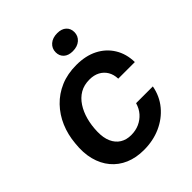

<svg xmlns="http://www.w3.org/2000/svg" viewBox="-205 -849 981 981"><g transform="rotate(-45 286.0 -358.0)"><path d="M264 10Q208 10 163.5 -9Q119 -28 89 -64Q59 -100 46 -150Q33 -200 40 -263Q45 -321 66.5 -371.5Q88 -422 125 -460.5Q162 -499 212.5 -520.5Q263 -542 327 -542Q394 -542 443 -517Q492 -492 520 -446.5Q548 -401 549 -341H429Q428 -372 414.5 -394.5Q401 -417 377.5 -429.5Q354 -442 322 -442Q282 -442 253 -425Q224 -408 204 -377.5Q184 -347 173.5 -308Q163 -269 162 -225Q161 -181 174.5 -151Q188 -121 213 -105.5Q238 -90 272 -90Q305 -90 331.5 -102Q358 -114 377 -135.5Q396 -157 405 -188H526Q515 -128 478 -83.5Q441 -39 386 -14.5Q331 10 264 10ZM364 -604Q333 -604 315.5 -620Q298 -636 298 -662Q298 -690 318.5 -708Q339 -726 373 -726Q404 -726 421.5 -710Q439 -694 439 -668Q439 -640 418.5 -622Q398 -604 364 -604Z"/></g></svg>

Font: Mona Sans ExtraLight SemiBold
Style: Italic
Weight: 600
Italic angle: -11.6951°
Version: Version 2.000